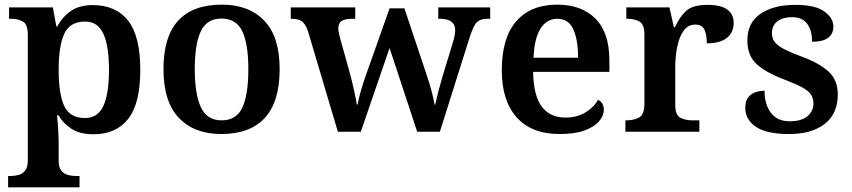

<svg xmlns="http://www.w3.org/2000/svg" viewBox="-20 -568 3675 828"><path d="M15 240V191H25Q43 191 60 186.5Q77 182 88.5 167.5Q100 153 100 123V-417Q100 -463 79 -475Q58 -487 28 -487H19V-536H208L223 -454H227Q249 -495 285.5 -520.5Q322 -546 380 -546Q480 -546 532.5 -479Q585 -412 585 -267Q585 -122 533 -55.5Q481 11 383 11Q326 11 290 -11.5Q254 -34 232 -71H226Q228 -55 229.5 -32.5Q231 -10 232 11.5Q233 33 233 47V125Q233 154 244.5 168Q256 182 273 186.5Q290 191 307 191H323V240ZM346 -59Q402 -59 426 -111.5Q450 -164 450 -267Q450 -369 426 -422Q402 -475 347 -475Q281 -475 257 -422Q233 -369 233 -267Q233 -163 257 -111Q281 -59 346 -59Z M934 10Q818 10 751.5 -59.5Q685 -129 685 -270Q685 -410 748.5 -479Q812 -548 937 -548Q1053 -548 1119.5 -479Q1186 -410 1186 -270Q1186 -129 1122 -59.5Q1058 10 934 10ZM936 -49Q1000 -49 1025.5 -105Q1051 -161 1051 -270Q1051 -378 1025 -433Q999 -488 935 -488Q872 -488 846 -433Q820 -378 820 -270Q820 -161 846.5 -105Q873 -49 936 -49Z M1308 -434Q1297 -465 1282 -476Q1267 -487 1237 -487H1234V-536H1512V-487H1499Q1469 -487 1454 -478Q1439 -469 1439 -445Q1439 -436 1441.5 -424.5Q1444 -413 1447 -402L1487 -259Q1497 -223 1506 -182Q1515 -141 1519 -117H1522Q1531 -166 1557 -241L1660 -532H1724L1823 -236Q1835 -200 1843 -168.5Q1851 -137 1854 -117H1857Q1862 -141 1869 -168.5Q1876 -196 1888 -237L1934 -388Q1938 -400 1940.5 -414.5Q1943 -429 1943 -438Q1943 -487 1877 -487H1870V-536H2094V-487H2081Q2052 -487 2037 -472.5Q2022 -458 2006 -409L1877 0H1779L1660 -361L1536 0H1437Z M2394 10Q2272 10 2208 -62Q2144 -134 2144 -265Q2144 -405 2206.5 -476.5Q2269 -548 2383 -548Q2488 -548 2548 -487.5Q2608 -427 2608 -308V-258H2279Q2281 -155 2316.5 -108Q2352 -61 2418 -61Q2469 -61 2505.5 -83.5Q2542 -106 2559 -138Q2584 -125 2584 -94Q2584 -69 2563.5 -45Q2543 -21 2501 -5.5Q2459 10 2394 10ZM2473 -319Q2473 -396 2452.5 -441.5Q2432 -487 2384 -487Q2337 -487 2310.5 -444Q2284 -401 2281 -319Z M2677 0V-49H2680Q2714 -49 2736.5 -61.5Q2759 -74 2759 -121V-419Q2759 -463 2738 -475Q2717 -487 2684 -487H2681V-536H2867L2886 -451H2891Q2911 -496 2939.5 -521.5Q2968 -547 3031 -547Q3088 -547 3116 -527Q3144 -507 3144 -469Q3144 -428 3114.5 -404.5Q3085 -381 3028 -381Q3028 -422 3017 -442Q3006 -462 2978 -462Q2951 -462 2934 -442.5Q2917 -423 2908 -394Q2899 -365 2895.5 -335Q2892 -305 2892 -284V-116Q2892 -72 2913.5 -60.5Q2935 -49 2966 -49H2996V0Z M3383 10Q3286 10 3240 -21Q3194 -52 3194 -103Q3194 -134 3208 -150Q3222 -166 3241.5 -171.5Q3261 -177 3277 -177Q3277 -118 3304.5 -81.5Q3332 -45 3385 -45Q3437 -45 3462.5 -67Q3488 -89 3488 -121Q3488 -144 3477 -160.5Q3466 -177 3439 -191.5Q3412 -206 3365 -224Q3285 -254 3244 -290.5Q3203 -327 3203 -394Q3203 -470 3259.5 -508.5Q3316 -547 3409 -547Q3496 -547 3535 -518.5Q3574 -490 3574 -454Q3574 -423 3552 -405.5Q3530 -388 3482 -388Q3482 -438 3460.5 -466Q3439 -494 3395 -494Q3356 -494 3332.5 -476Q3309 -458 3309 -426Q3309 -403 3321 -387Q3333 -371 3362 -356Q3391 -341 3442 -322Q3513 -296 3553 -259.5Q3593 -223 3593 -160Q3593 -78 3537 -34Q3481 10 3383 10Z"/></svg>

Font: Noto Serif Tibetan SemiBold
Style: Regular
Weight: 600
Designer: Monotype Design Team
Foundry: Monotype Imaging Inc.
Version: Version 2.103; ttfautohint (v1.8.4.7-5d5b)